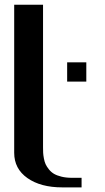

<svg xmlns="http://www.w3.org/2000/svg" viewBox="-20 -812 457 832"><path d="M354 -542V-458.5H271V-542ZM166.5 -791.5V-172.9Q166.5 -159.7 167 -149.9Q167.5 -140.1 170.2 -125.5Q172.9 -110.8 177.7 -100.3Q182.6 -89.8 191.9 -78.1Q201.2 -66.4 213.9 -58.8Q226.6 -51.3 246.6 -46.4Q266.6 -41.5 291.5 -41.5H333.5V0H250Q156.2 0 98.9 -40.3Q41.5 -80.6 41.5 -149.9V-791.5Z"/></svg>

Font: Gputeks
Style: Bold
Weight: 600
Width: 8
Version: Version 0.9